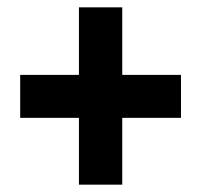

<svg xmlns="http://www.w3.org/2000/svg" viewBox="-20 -615 549 523"><path d="M195 -112V-294H35V-411H195V-595H313V-411H473V-294H313V-112Z"/></svg>

Font: Noto Sans Tamil Condensed ExtraBold
Style: Regular
Weight: 800
Width: 3
Designer: Jelle Bosma - Monotype Design Team
Foundry: Monotype Imaging Inc.
Version: Version 2.004; ttfautohint (v1.8.4.7-5d5b)